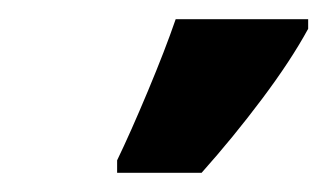

<svg xmlns="http://www.w3.org/2000/svg" viewBox="-20 -734 341 200"><path d="M102 -554V-567Q116 -596 134 -639Q152 -682 163 -714H301V-704Q283 -671 253 -631Q223 -591 190 -554Z"/></svg>

Font: BC Sans
Style: Bold Italic
Weight: 700
Italic angle: -12°
Designer: Monotype Design Team
Province of B.C.
Foundry: Monotype Imaging Inc.
Version: Version 2.000;GOOG;noto-source:20170915:90ef993387c0